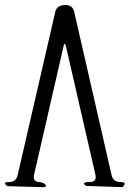

<svg xmlns="http://www.w3.org/2000/svg" viewBox="-22 -774 542 769"><path d="M424.8 -73.2Q430.7 -44.9 460.9 -44.9Q489.3 -44.9 468.8 -24.4L323.2 -29.3Q300.8 -44.9 336.9 -44.9Q366.2 -44.9 360.4 -73.2L243.2 -584Q237.3 -612.3 231.4 -584L114.3 -73.2Q108.4 -44.9 137.7 -44.9L152.3 -41Q174.8 -24.4 146.5 -24.4L7.8 -28.3Q-14.6 -44.9 13.7 -44.9Q43 -44.9 48.8 -73.2L199.2 -725.6Q205.1 -753.9 240.2 -753.9Q269.5 -753.9 275.4 -725.6Z"/></svg>

Font: B2 Hana
Style: Regular
Weight: 500
Version: 2020-08-05; (max)